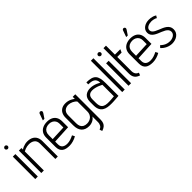

<svg xmlns="http://www.w3.org/2000/svg" viewBox="128 -1766 3033 3033"><g transform="rotate(-45 1644.0 -249.5)"><path d="M38 0H95V-501H38ZM67 -710Q54 -710 43.5 -700Q33 -690 33 -676Q33 -663 43.5 -653Q54 -643 67 -643Q81 -643 91 -653Q101 -663 101 -676Q101 -690 91 -700Q81 -710 67 -710Z M487 -342V0H542V-345Q542 -377 534.5 -402.5Q527 -428 512.5 -448Q498 -468 477 -482Q456 -496 428.5 -503Q401 -510 368 -510Q343 -510 318.5 -504.5Q294 -499 271.5 -489.5Q249 -480 230 -467V-501H173V0H230V-425Q251 -437 271 -444.5Q291 -452 312.5 -456Q334 -460 357 -460Q381 -460 404 -454Q427 -448 446 -434.5Q465 -421 476 -398.5Q487 -376 487 -342Z M866 -649Q872 -658 873.5 -666.5Q875 -675 871.5 -683Q868 -691 859 -696Q850 -701 841.5 -700Q833 -699 826 -693Q819 -687 816 -677L778 -570H813ZM679 -134V-196L984 -212V-342Q984 -398 962.5 -435Q941 -472 901.5 -491Q862 -510 808 -510Q755 -510 713 -491Q671 -472 647 -434Q623 -396 623 -339V-134Q623 -92 635.5 -64Q648 -36 671 -19Q694 -2 726 5Q758 12 796 12Q834 12 878 -0.5Q922 -13 959 -35L937 -78Q900 -59 864 -47.5Q828 -36 791 -36Q767 -36 746.5 -41.5Q726 -47 711 -58.5Q696 -70 687.5 -88.5Q679 -107 679 -134ZM928 -349V-262L679 -251V-338Q679 -378 694.5 -406Q710 -434 739 -448.5Q768 -463 807 -463Q842 -463 869 -449Q896 -435 912 -409.5Q928 -384 928 -349Z M1432 64V-500H1375V-453Q1353 -471 1329.5 -483.5Q1306 -496 1281.5 -502.5Q1257 -509 1233 -510Q1178 -513 1140 -493.5Q1102 -474 1082 -436.5Q1062 -399 1062 -346V-176Q1062 -85 1106 -36.5Q1150 12 1234 12Q1257 12 1278.5 6.5Q1300 1 1319 -9Q1338 -19 1352.5 -32.5Q1367 -46 1375 -61V63Q1375 83 1370.5 99.5Q1366 116 1358 129Q1350 142 1337.5 151.5Q1325 161 1308 168L1324 211Q1362 199 1386 180Q1410 161 1421 132.5Q1432 104 1432 64ZM1375 -393V-174Q1375 -142 1364.5 -117Q1354 -92 1335 -75Q1316 -58 1291 -49Q1266 -40 1237 -40Q1199 -40 1172.5 -54Q1146 -68 1132 -96Q1118 -124 1118 -167V-343Q1118 -377 1129 -400.5Q1140 -424 1158.5 -437.5Q1177 -451 1199.5 -456.5Q1222 -462 1245 -460Q1261 -459 1279 -454Q1297 -449 1315.5 -440.5Q1334 -432 1349.5 -420Q1365 -408 1375 -393Z M1841 -350Q1818 -364 1789.5 -376Q1761 -388 1730 -395.5Q1699 -403 1666 -403Q1636 -403 1608.5 -395Q1581 -387 1559 -369.5Q1537 -352 1524.5 -323Q1512 -294 1512 -252V-169Q1512 -114 1529.5 -78Q1547 -42 1577.5 -22.5Q1608 -3 1649.5 4Q1691 11 1739 10Q1754 10 1774.5 9Q1795 8 1816.5 6.5Q1838 5 1856.5 3.5Q1875 2 1886.5 1Q1898 0 1897 0V-288Q1897 -350 1887 -392.5Q1877 -435 1853.5 -460.5Q1830 -486 1790 -497.5Q1750 -509 1689 -509L1687 -466Q1717 -466 1745 -461.5Q1773 -457 1794.5 -445Q1816 -433 1828.5 -410Q1841 -387 1841 -350ZM1841 -303V-46Q1841 -46 1836.5 -45.5Q1832 -45 1823 -44.5Q1814 -44 1801 -42.5Q1788 -41 1771.5 -40Q1755 -39 1735 -38Q1685 -36 1652 -43.5Q1619 -51 1600.5 -68.5Q1582 -86 1574.5 -113Q1567 -140 1567 -176V-250Q1567 -284 1576.5 -305Q1586 -326 1601 -336.5Q1616 -347 1632 -351Q1648 -355 1661 -355Q1693 -355 1724 -348Q1755 -341 1785 -329Q1815 -317 1841 -303Z M1981 0H2037V-700H1981Z M2122 0H2179V-501H2122ZM2151 -710Q2138 -710 2127.5 -700Q2117 -690 2117 -676Q2117 -663 2127.5 -653Q2138 -643 2151 -643Q2165 -643 2175 -653Q2185 -663 2185 -676Q2185 -690 2175 -700Q2165 -710 2151 -710Z M2318 -132V-448H2415L2439 -500H2318V-700H2262V-132Q2262 -74 2287 -39Q2312 -4 2367 13L2384 -30Q2362 -38 2347.5 -51.5Q2333 -65 2325.5 -85.5Q2318 -106 2318 -132Z M2728 -649Q2734 -658 2735.5 -666.5Q2737 -675 2733.5 -683Q2730 -691 2721 -696Q2712 -701 2703.5 -700Q2695 -699 2688 -693Q2681 -687 2678 -677L2640 -570H2675ZM2541 -134V-196L2846 -212V-342Q2846 -398 2824.5 -435Q2803 -472 2763.5 -491Q2724 -510 2670 -510Q2617 -510 2575 -491Q2533 -472 2509 -434Q2485 -396 2485 -339V-134Q2485 -92 2497.5 -64Q2510 -36 2533 -19Q2556 -2 2588 5Q2620 12 2658 12Q2696 12 2740 -0.5Q2784 -13 2821 -35L2799 -78Q2762 -59 2726 -47.5Q2690 -36 2653 -36Q2629 -36 2608.5 -41.5Q2588 -47 2573 -58.5Q2558 -70 2549.5 -88.5Q2541 -107 2541 -134ZM2790 -349V-262L2541 -251V-338Q2541 -378 2556.5 -406Q2572 -434 2601 -448.5Q2630 -463 2669 -463Q2704 -463 2731 -449Q2758 -435 2774 -409.5Q2790 -384 2790 -349Z M3194 -439 3217 -477Q3193 -492 3170 -499.5Q3147 -507 3126 -509.5Q3105 -512 3085 -512Q3055 -512 3026 -504Q2997 -496 2973.5 -479.5Q2950 -463 2936 -439.5Q2922 -416 2922 -384Q2922 -351 2937.5 -327.5Q2953 -304 2978 -287Q3003 -270 3033.5 -257Q3064 -244 3094.5 -232Q3125 -220 3150 -205.5Q3175 -191 3190.5 -171.5Q3206 -152 3206 -125Q3206 -101 3194.5 -84Q3183 -67 3164.5 -55.5Q3146 -44 3125 -39Q3104 -34 3085 -34Q3054 -34 3026.5 -41.5Q2999 -49 2975 -64Q2951 -79 2928 -101L2897 -68Q2932 -28 2982 -5Q3032 18 3085 18Q3117 18 3147.5 9Q3178 0 3203 -18Q3228 -36 3243 -63Q3258 -90 3258 -126Q3258 -163 3242.5 -188.5Q3227 -214 3202 -232Q3177 -250 3146.5 -263.5Q3116 -277 3086 -288.5Q3056 -300 3031 -313.5Q3006 -327 2990.5 -344Q2975 -361 2975 -386Q2975 -407 2986 -422Q2997 -437 3015 -446.5Q3033 -456 3054.5 -460.5Q3076 -465 3096 -465Q3113 -465 3130.5 -462Q3148 -459 3164.5 -453.5Q3181 -448 3194 -439Z"/></g></svg>

Font: Advent Pro
Style: Regular
Weight: 400
Designer: VivaRado, Andreas Kalpakidis
Foundry: VivaRado, Andreas Kalpakidis
Version: Version 3.000